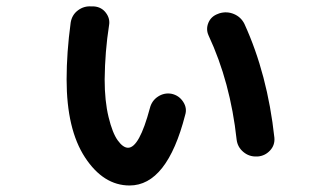

<svg xmlns="http://www.w3.org/2000/svg" viewBox="-20 -565 1040 601"><path d="M720.7 -127.9Q701.2 -307.6 632.8 -454.1Q624 -473.6 632.3 -493.7Q640.6 -513.7 662.1 -521.5L667 -523.4Q690.4 -530.3 712.4 -521Q734.4 -511.7 745.1 -490.2Q817.4 -332 838.9 -133.8Q840.8 -110.4 825.2 -93.8Q809.6 -77.1 787.1 -75.2H783.2Q759.8 -74.2 741.7 -89.4Q723.6 -104.5 720.7 -127.9ZM385.7 15.6Q303.7 15.6 246.1 -72.3Q188.5 -160.2 188.5 -316.4Q188.5 -400.4 201.2 -494.1Q205.1 -518.6 224.1 -532.7Q243.2 -546.9 266.6 -544.9H274.4Q297.9 -543 311.5 -524.9Q325.2 -506.8 321.3 -485.4Q308.6 -404.3 307.6 -316.4Q307.6 -249 319.8 -198.7Q332 -148.4 348.6 -125.5Q365.2 -102.5 380.9 -102.5Q416 -102.5 449.2 -226.6Q455.1 -250 474.6 -262.7Q494.1 -275.4 516.6 -271.5Q540 -266.6 553.2 -246.6Q566.4 -226.6 559.6 -205.1Q502.9 15.6 385.7 15.6Z"/></svg>

Font: Rounded Mgen+ 2m bold
Style: Bold
Weight: 700
Designer: [Source Han Sans]
Ryoko NISHIZUKA  (kana & ideographs); Paul D. Hunt (Latin, Greek & Cyrillic); Wenlong ZHANG  (bopomofo
Version: Version 1.059.20150602